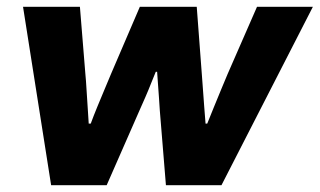

<svg xmlns="http://www.w3.org/2000/svg" viewBox="-20 -547 944 567"><path d="M131 0 48 -527H216L232 -330Q234 -310 235.5 -283Q237 -256 239 -229Q241 -202 242 -182H248Q256 -204 267.5 -232Q279 -260 290 -286Q301 -312 308 -329L393 -527H561L576 -328Q577 -314 579 -287.5Q581 -261 583 -233Q585 -205 587 -182H592Q600 -202 611 -229Q622 -256 633 -282.5Q644 -309 652 -328L739 -527H904L634 0H470L452 -220Q451 -237 449.5 -258Q448 -279 446.5 -299.5Q445 -320 444 -335H440Q434 -321 426 -300.5Q418 -280 409 -259.5Q400 -239 392 -221L295 0Z"/></svg>

Font: Archivo SemiBold ExtraBold
Style: Italic
Weight: 800
Italic angle: -10°
Version: Version 2.001